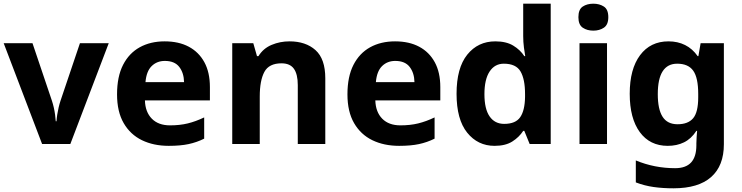

<svg xmlns="http://www.w3.org/2000/svg" viewBox="-20 -780 4019 1040"><path d="M208 0 0 -546H156L261 -235Q267 -217 271.5 -197Q276 -177 278.5 -158Q281 -139 282 -123H286Q287 -140 290 -159Q293 -178 297.5 -197.5Q302 -217 308 -235L413 -546H569L361 0Z M872 -556Q948 -556 1002.5 -527Q1057 -498 1087 -443Q1117 -388 1117 -308V-236H765Q767 -173 802.5 -137Q838 -101 901 -101Q954 -101 997 -111.5Q1040 -122 1086 -144V-29Q1046 -9 1001.5 0.5Q957 10 894 10Q812 10 749 -20.5Q686 -51 650 -113Q614 -175 614 -269Q614 -365 646.5 -428.5Q679 -492 737 -524Q795 -556 872 -556ZM873 -450Q830 -450 801.5 -422Q773 -394 768 -335H977Q976 -385 951 -417.5Q926 -450 873 -450Z M1548 -556Q1636 -556 1689 -508.5Q1742 -461 1742 -356V0H1593V-319Q1593 -378 1572 -407.5Q1551 -437 1505 -437Q1437 -437 1412 -390.5Q1387 -344 1387 -257V0H1238V-546H1352L1372 -476H1380Q1406 -518 1451.5 -537Q1497 -556 1548 -556Z M2120 -556Q2196 -556 2250.5 -527Q2305 -498 2335 -443Q2365 -388 2365 -308V-236H2013Q2015 -173 2050.5 -137Q2086 -101 2149 -101Q2202 -101 2245 -111.5Q2288 -122 2334 -144V-29Q2294 -9 2249.5 0.5Q2205 10 2142 10Q2060 10 1997 -20.5Q1934 -51 1898 -113Q1862 -175 1862 -269Q1862 -365 1894.5 -428.5Q1927 -492 1985 -524Q2043 -556 2120 -556ZM2121 -450Q2078 -450 2049.5 -422Q2021 -394 2016 -335H2225Q2224 -385 2199 -417.5Q2174 -450 2121 -450Z M2659 10Q2568 10 2510.5 -61.5Q2453 -133 2453 -272Q2453 -412 2511 -484Q2569 -556 2663 -556Q2722 -556 2760 -533Q2798 -510 2820 -476H2825Q2822 -492 2818 -522.5Q2814 -553 2814 -585V-760H2963V0H2849L2820 -71H2814Q2792 -37 2755 -13.5Q2718 10 2659 10ZM2711 -109Q2773 -109 2798 -145.5Q2823 -182 2824 -255V-271Q2824 -351 2799.5 -393Q2775 -435 2709 -435Q2660 -435 2632 -392.5Q2604 -350 2604 -270Q2604 -190 2632 -149.5Q2660 -109 2711 -109Z M3268 -546V0H3119V-546ZM3194 -760Q3227 -760 3251 -744.5Q3275 -729 3275 -687Q3275 -646 3251 -630Q3227 -614 3194 -614Q3160 -614 3136.5 -630Q3113 -646 3113 -687Q3113 -729 3136.5 -744.5Q3160 -760 3194 -760Z M3601 -556Q3651 -556 3691 -536Q3731 -516 3759 -476H3763L3775 -546H3901V1Q3901 118 3832 179Q3763 240 3628 240Q3570 240 3520.5 233Q3471 226 3424 208V89Q3525 131 3637 131Q3695 131 3723.5 100Q3752 69 3752 7V-4Q3752 -21 3753.5 -39Q3755 -57 3756 -71H3752Q3724 -28 3685 -9Q3646 10 3597 10Q3500 10 3445.5 -64.5Q3391 -139 3391 -272Q3391 -406 3447 -481Q3503 -556 3601 -556ZM3648 -435Q3596 -435 3569.5 -394Q3543 -353 3543 -270Q3543 -188 3569 -147.5Q3595 -107 3650 -107Q3707 -107 3734.5 -139.5Q3762 -172 3762 -253V-271Q3762 -359 3735 -397Q3708 -435 3648 -435Z"/></svg>

Font: Noto Sans Kawi
Style: Bold
Weight: 700
Designer: Fadhl Haqq
Version: Version 1.000